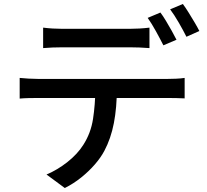

<svg xmlns="http://www.w3.org/2000/svg" viewBox="-20 -880 1040 966"><path d="M197 -741Q220 -738 245 -736.5Q270 -735 294 -735Q312 -735 346.5 -735Q381 -735 423 -735Q465 -735 506.5 -735Q548 -735 581.5 -735Q615 -735 632 -735Q655 -735 681.5 -736.5Q708 -738 732 -741V-638Q708 -640 682 -641Q656 -642 632 -642Q615 -642 581.5 -642Q548 -642 506.5 -642Q465 -642 423 -642Q381 -642 347 -642Q313 -642 295 -642Q270 -642 244 -641Q218 -640 197 -638ZM79 -488Q100 -486 123.5 -484.5Q147 -483 170 -483Q183 -483 221.5 -483Q260 -483 315.5 -483Q371 -483 434.5 -483Q498 -483 562 -483Q626 -483 681 -483Q736 -483 774.5 -483Q813 -483 825 -483Q841 -483 865.5 -484Q890 -485 909 -488V-385Q891 -386 867.5 -386.5Q844 -387 825 -387Q813 -387 774.5 -387Q736 -387 681 -387Q626 -387 562 -387Q498 -387 434.5 -387Q371 -387 315.5 -387Q260 -387 221.5 -387Q183 -387 170 -387Q148 -387 124 -386.5Q100 -386 79 -384ZM568 -435Q568 -339 553 -261Q538 -183 505 -121Q487 -87 457 -52.5Q427 -18 388.5 13Q350 44 306 66L214 -2Q269 -25 319.5 -65Q370 -105 399 -151Q437 -210 448 -281.5Q459 -353 460 -434ZM787 -817Q800 -800 815 -775Q830 -750 844 -725Q858 -700 868 -680L802 -652Q787 -682 765 -722Q743 -762 723 -790ZM900 -860Q914 -841 929.5 -816Q945 -791 959.5 -766.5Q974 -742 983 -724L918 -695Q902 -727 879.5 -766Q857 -805 836 -833Z"/></svg>

Font: Noto Sans SC Thin Medium
Style: Regular
Weight: 500
Version: Version 2.004-H2;hotconv 1.0.118;makeotfexe 2.5.65603